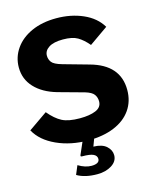

<svg xmlns="http://www.w3.org/2000/svg" viewBox="-145 -845 934 1158"><g transform="rotate(-15 321.5 -265.5)"><path d="M-6 -139 112 -221Q152 -173 191.5 -152.5Q231 -132 303 -132Q364 -132 402 -148Q440 -164 440 -201Q440 -226 426.5 -244.5Q413 -263 373 -275L210 -320Q123 -345 74 -397.5Q25 -450 25 -523Q25 -587 61.5 -639.5Q98 -692 164.5 -722Q231 -752 319 -752Q411 -752 486 -719Q561 -686 598 -624L481 -542Q449 -580 416.5 -599Q384 -618 325 -618Q267 -618 237 -598.5Q207 -579 207 -548Q207 -525 220.5 -507Q234 -489 283 -475L443 -430Q622 -381 622 -224Q622 -153 585 -100Q548 -47 479 -18.5Q410 10 317 10Q208 10 120 -30Q32 -70 -6 -139ZM317 221Q240 221 191 192L214 137Q257 163 296 163Q320 163 333 155.5Q346 148 346 133Q346 113 325.5 103Q305 93 257 93Q250 93 247.5 91Q245 89 248 82L286 -5H358L336 54Q390 55 417 79.5Q444 104 444 136Q444 174 407 197.5Q370 221 317 221Z"/></g></svg>

Font: Morrison
Style: Bold
Weight: 700
Designer: Pablo Impallari, Rodrigo Fuenzalida (Modified by Dan O. Williams)
Version: Version 0.03;June 6, 2019;FontCreator 11.5.0.2425 64-bit; tt